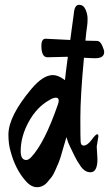

<svg xmlns="http://www.w3.org/2000/svg" viewBox="-20 -751 453 798"><path d="M261 -515 177 -513Q152 -513 152 -561Q152 -590 170 -590Q180 -590 270 -585H272L287 -696Q290 -731 308.5 -731Q327 -731 335.5 -711.5Q344 -692 344 -673Q344 -654 342 -642Q339 -624 335 -582Q356 -581 383 -581Q396 -581 404.5 -562Q413 -543 413 -535Q413 -509 376 -509Q361 -509 329 -511Q314 -351 314 -262.5Q314 -174 315 -165Q315 -146 328 -146Q343 -146 360.5 -169.5Q378 -193 383.5 -193Q389 -193 389 -185L382 -142L385 -90Q385 -35 356 -35Q333 -35 316 -59Q299 -83 290 -102.5Q281 -122 272 -139.5Q263 -157 256 -181Q255 -178 250 -160L242 -133Q230 -89 223.5 -74.5Q217 -60 209.5 -42.5Q202 -25 194 -14.5Q186 -4 177 6Q159 27 133.5 27Q108 27 84 -2Q43 -50 24 -122Q15 -152 15 -191Q15 -230 39 -277.5Q63 -325 111 -382Q159 -439 200 -439Q222 -439 250 -418Q252 -440 262 -515ZM224 -333Q224 -345 212.5 -345Q201 -345 185 -335Q133 -306 99.5 -245Q66 -184 66 -123Q66 -86 89 -86Q98 -86 109 -97Q165 -156 220 -315Q224 -325 224 -333Z"/></svg>

Font: Devonshire
Style: Regular
Weight: 400
Designer: Astigmatic (AOETI)
Foundry: Astigmatic (AOETI)
Version: Version 1.001